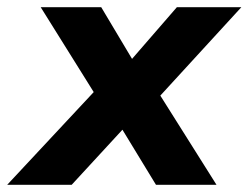

<svg xmlns="http://www.w3.org/2000/svg" viewBox="-61 -513 690 533"><path d="M-41 0 224 -284 225 -216 52 -493H220L319 -327H286L430 -493H609L356 -217L358 -289L540 0H372L263 -179L302 -178L138 0Z"/></svg>

Font: Nunito Sans 11pt ExtraBold
Style: Italic
Weight: 800
Italic angle: -9°
Version: Version 3.101;gftools[0.9.27]